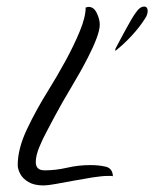

<svg xmlns="http://www.w3.org/2000/svg" viewBox="-20 -568 470 585"><path d="M113 -3Q84 -3 66.5 -13.5Q49 -24 41.5 -38.5Q34 -53 34 -65Q34 -115 62.5 -175Q91 -235 128 -294Q153 -334 179 -381.5Q205 -429 223 -472.5Q241 -516 241 -545Q247 -547 250 -547Q266 -547 275 -528Q284 -509 284 -493Q284 -477 274 -450.5Q264 -424 248 -393Q226 -350 198 -303.5Q170 -257 147 -214Q139 -198 125 -172.5Q111 -147 100 -120.5Q89 -94 89 -74Q89 -49 116 -49Q150 -49 184.5 -57Q219 -65 255 -65Q282 -65 302.5 -60Q323 -55 324 -31Q321 -32 317.5 -32Q314 -32 310 -32Q291 -32 262.5 -27.5Q234 -23 204.5 -17.5Q175 -12 150 -7.5Q125 -3 113 -3ZM334 -415Q334 -414 332 -414Q330 -414 332 -420Q334 -424 342 -439Q350 -454 360.5 -473.5Q371 -493 381 -510Q391 -527 398 -535Q408 -548 419 -548Q430 -548 430 -534Q430 -530 428 -523.5Q426 -517 421 -510Q405 -485 381.5 -459.5Q358 -434 334 -415Z"/></svg>

Font: Birthstone
Style: Regular
Weight: 400
Designer: Robert E. Leuschke
Foundry: Robert E. Leuschke
Version: Version 1.013; ttfautohint (v1.8.3)